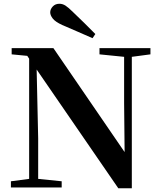

<svg xmlns="http://www.w3.org/2000/svg" viewBox="-20 -997 855 1021"><path d="M487 -816 472 -794Q432 -811 392 -829Q352 -847 311 -864Q274 -881 260.5 -898.5Q247 -916 247 -931Q247 -948 260.5 -962.5Q274 -977 296 -977Q313 -977 328.5 -967Q344 -957 368 -933Q397 -906 427 -876Q457 -846 487 -816ZM38 0V-33L144 -47H171L308 -33V0ZM135 0V-713H173L183 -261V0ZM509 -708V-741H780V-708L675 -694H648ZM609 4 162 -646 159 -649 125 -700 42 -708V-741H264L662 -160L643 -153L640 -450V-741H681V4Z"/></svg>

Font: Noto Serif TC
Style: Bold
Weight: 700
Designer: Ryoko NISHIZUKA 西塚涼子 (kana & ideographs); Frank Grießhammer (Latin, Greek & Cyrillic); Wenlong ZHANG 张文龙 (bopomofo); San
Foundry: Adobe
Version: Version 2.002-H1;hotconv 1.1.0;makeotfexe 2.6.0